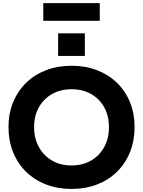

<svg xmlns="http://www.w3.org/2000/svg" viewBox="-20 -1190 910 1222"><path d="M435.5 12.5Q346.5 12.5 272.8 -16Q199 -44.5 145.5 -97.2Q92 -150 63 -222.2Q34 -294.5 34 -381.5Q34 -467.5 63.2 -539Q92.5 -610.5 145.8 -662.5Q199 -714.5 272.8 -743Q346.5 -771.5 435.5 -771.5Q524.5 -771.5 598 -743Q671.5 -714.5 725 -662.5Q778.5 -610.5 807.5 -539Q836.5 -467.5 836.5 -381.5Q836.5 -294.5 807.5 -222.2Q778.5 -150 725 -97.2Q671.5 -44.5 598 -16Q524.5 12.5 435.5 12.5ZM435 -137Q506 -137 559.8 -168.2Q613.5 -199.5 643.5 -254.5Q673.5 -309.5 673.5 -381.5Q673.5 -452.5 643.5 -506.8Q613.5 -561 559.8 -591.5Q506 -622 435.5 -622Q365 -622 311.2 -591.5Q257.5 -561 227.2 -506.8Q197 -452.5 197 -381.5Q197 -309.5 227.2 -254.5Q257.5 -199.5 311 -168.2Q364.5 -137 435 -137ZM350 -978H520V-834H350ZM615 -1170V-1057.5H255.5V-1170Z"/></svg>

Font: Hepta Slab
Style: Bold
Weight: 700
Designer: Michael LaGattuta
Foundry: Michael LaGattuta
Version: Version 1.100